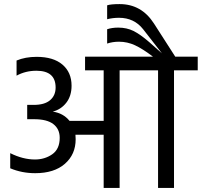

<svg xmlns="http://www.w3.org/2000/svg" viewBox="-20 -919 987 939"><path d="M837 -642H947V-575H831V0H753V-575H565V0H487V-260H349Q350 -253 350 -238Q350 -164 297.5 -118Q245 -72 152 -72Q87 -72 30 -96V-170Q92 -139 151 -139Q199 -139 235.5 -164.5Q272 -190 272 -245Q272 -288 241 -312Q210 -336 147 -336H113V-406H145Q198 -406 225 -429Q252 -452 252 -491Q252 -573 158 -573Q105 -573 61 -549V-623Q104 -641 159 -641Q241 -641 285.5 -603Q330 -565 330 -500Q330 -450 304.5 -417Q279 -384 238 -373Q289 -366 320 -328H487V-575H396V-642H728Q678 -680 640.5 -697.5Q603 -715 562 -715Q531 -715 504 -706V-776Q528 -784 558 -784Q600 -784 633 -767.5Q666 -751 710 -713L772 -658L680 -776Q636 -832 562 -832Q532 -832 504 -825V-893Q522 -899 565 -899Q672 -899 733 -804Z"/></svg>

Font: Hind Regular
Style: Regular
Weight: 400
Designer: Manushi Parikh, Satya Rajpurohit
Foundry: Indian Type Foundry
Version: Version 1.201;PS 1.0;hotconv 1.0.78;makeotf.lib2.5.61930; tt